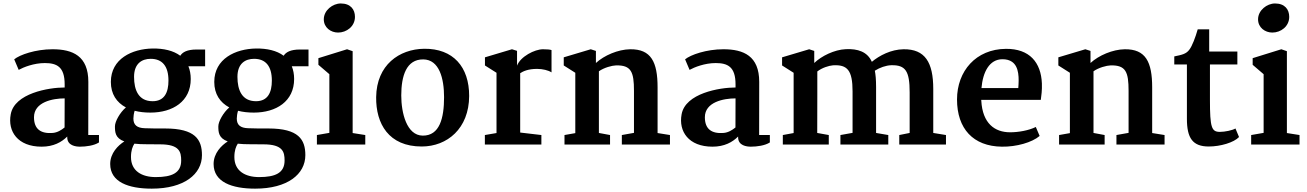

<svg xmlns="http://www.w3.org/2000/svg" viewBox="-20 -849 7677 1128"><path d="M43 -177.2C24.4 -77.6 83.5 12.7 224.6 12.7C294.4 12.7 341.8 -13.7 375 -46.9V-42.5C375 6.8 425.3 12.7 449.7 12.7C485.8 12.7 533.2 6.3 561.5 -12.2V-55.7H498.5L499 -368.2C499 -520 407.7 -559.6 288.6 -559.6C188.5 -559.6 96.2 -527.3 63.5 -500.5L89.8 -438.5C118.2 -454.1 178.7 -478.5 243.2 -478.5C313.5 -478.5 359.9 -457 359.9 -353.5V-335C265.6 -335 64.9 -300.8 43 -177.2ZM179.7 -160.2C179.7 -249.5 289.6 -271 359.9 -271C359.9 -213.9 359.4 -157.2 359.4 -100.1C340.8 -85 317.4 -70.3 289.6 -67.9C219.2 -62.5 179.7 -90.8 179.7 -160.2Z M627.4 114.3C627.4 220.7 734.9 259.3 871.6 259.3C1062 259.3 1166.5 174.3 1166.5 62.5C1166.5 -29.3 1127 -94.2 949.7 -94.2C899.4 -94.2 860.4 -94.2 830.1 -95.7C785.2 -97.2 763.7 -114.7 763.7 -152.3C763.7 -164.6 766.1 -182.1 771 -198.2C798.8 -190.9 830.1 -187.5 863.8 -187.5C995.6 -187.5 1100.6 -253.9 1100.6 -384.8C1100.6 -413.1 1095.7 -438 1086.9 -459.5H1185.1V-558.1H1134.8C1079.1 -558.1 1052.2 -542.5 1039.1 -521.5C998.5 -551.8 941.4 -564.9 876.5 -564C755.9 -562 631.3 -503.9 631.3 -367.7C631.3 -296.4 665 -247.1 719.7 -217.8C684.6 -188 655.3 -135.3 655.3 -106.9C655.3 -72.8 656.7 -37.6 710.4 -18.1C673.8 4.9 627.4 50.8 627.4 114.3ZM876.5 -254.4C793.9 -254.4 767.6 -319.8 767.6 -397.5C767.6 -476.6 814.5 -503.4 865.2 -503.4C934.1 -503.4 969.7 -459.5 969.7 -375.5C969.7 -306.2 946.3 -254.4 876.5 -254.4ZM749.5 73.7C749.5 35.2 758.8 11.7 769.5 -4.9C790.5 -2.4 815.4 -1.5 844.2 -1.5L919.9 -1C1035.2 -1 1044.4 43.9 1044.4 94.2C1044.4 167 990.2 191.4 895 191.4C813.5 191.4 749.5 155.8 749.5 73.7Z M1234.9 114.3C1234.9 220.7 1342.3 259.3 1479 259.3C1669.4 259.3 1773.9 174.3 1773.9 62.5C1773.9 -29.3 1734.4 -94.2 1557.1 -94.2C1506.8 -94.2 1467.8 -94.2 1437.5 -95.7C1392.6 -97.2 1371.1 -114.7 1371.1 -152.3C1371.1 -164.6 1373.5 -182.1 1378.4 -198.2C1406.2 -190.9 1437.5 -187.5 1471.2 -187.5C1603 -187.5 1708 -253.9 1708 -384.8C1708 -413.1 1703.1 -438 1694.3 -459.5H1792.5V-558.1H1742.2C1686.5 -558.1 1659.7 -542.5 1646.5 -521.5C1606 -551.8 1548.8 -564.9 1483.9 -564C1363.3 -562 1238.8 -503.9 1238.8 -367.7C1238.8 -296.4 1272.5 -247.1 1327.1 -217.8C1292 -188 1262.7 -135.3 1262.7 -106.9C1262.7 -72.8 1264.2 -37.6 1317.9 -18.1C1281.2 4.9 1234.9 50.8 1234.9 114.3ZM1483.9 -254.4C1401.4 -254.4 1375 -319.8 1375 -397.5C1375 -476.6 1421.9 -503.4 1472.7 -503.4C1541.5 -503.4 1577.1 -459.5 1577.1 -375.5C1577.1 -306.2 1553.7 -254.4 1483.9 -254.4ZM1356.9 73.7C1356.9 35.2 1366.2 11.7 1377 -4.9C1397.9 -2.4 1422.9 -1.5 1451.7 -1.5L1527.3 -1C1642.6 -1 1651.9 43.9 1651.9 94.2C1651.9 167 1597.7 191.4 1502.4 191.4C1420.9 191.4 1356.9 155.8 1356.9 73.7Z M1966.3 -657.7C2016.1 -657.7 2065.4 -693.8 2065.4 -750C2065.4 -793 2040 -828.6 1981.9 -828.6C1934.6 -828.6 1882.3 -788.6 1882.3 -735.4C1882.3 -687 1923.3 -657.7 1966.3 -657.7ZM1841.8 0H2126V-55.7L2051.8 -67.4V-548.3L2019 -559.6L1850.6 -507.3V-468.3L1915 -413.1V-68.4L1841.8 -55.7Z M2189.9 -278.3C2188 -122.6 2263.2 12.2 2458.5 11.7C2606.9 11.2 2735.4 -93.3 2736.3 -284.7C2736.8 -456.1 2642.1 -564.5 2471.7 -562.5C2325.7 -560.5 2192.4 -467.8 2189.9 -278.3ZM2463.4 -52.2C2369.1 -53.2 2337.4 -186 2337.4 -288.1C2337.4 -402.8 2367.2 -501 2466.8 -500C2561 -499 2588.9 -387.7 2588.9 -278.3C2588.9 -154.8 2563 -51.3 2463.4 -52.2Z M2828.6 0H3160.6V-55.7L3036.1 -70.3V-418.9C3051.8 -429.2 3081.1 -444.3 3135.3 -444.3C3167.5 -444.3 3201.7 -436 3220.2 -423.8V-554.7C3212.4 -558.1 3191.9 -559.6 3169.9 -559.6C3121.1 -559.6 3037.6 -516.6 3017.6 -463.4V-550.3L2987.8 -559.6L2829.1 -512.2V-464.4L2897 -421.4V-67.4L2828.6 -55.7Z M3296.4 0H3564V-55.7L3498.5 -67.9V-430.2C3529.3 -452.1 3574.7 -463.9 3599.1 -464.8C3688.5 -466.8 3704.6 -426.3 3704.6 -315.4V-68.4L3633.3 -55.7V0H3916V-55.7L3843.3 -67.4V-335.4C3843.3 -485.4 3805.2 -561 3682.1 -559.6C3610.8 -558.6 3529.3 -523.4 3481 -479V-549.8L3450.7 -559.6L3292 -512.2V-464.4L3359.9 -421.4V-66.9L3296.4 -55.7Z M3984.4 -177.2C3965.8 -77.6 4024.9 12.7 4166 12.7C4235.8 12.7 4283.2 -13.7 4316.4 -46.9V-42.5C4316.4 6.8 4366.7 12.7 4391.1 12.7C4427.2 12.7 4474.6 6.3 4502.9 -12.2V-55.7H4439.9L4440.4 -368.2C4440.4 -520 4349.1 -559.6 4230 -559.6C4129.9 -559.6 4037.6 -527.3 4004.9 -500.5L4031.2 -438.5C4059.6 -454.1 4120.1 -478.5 4184.6 -478.5C4254.9 -478.5 4301.3 -457 4301.3 -353.5V-335C4207 -335 4006.3 -300.8 3984.4 -177.2ZM4121.1 -160.2C4121.1 -249.5 4231 -271 4301.3 -271C4301.3 -213.9 4300.8 -157.2 4300.8 -100.1C4282.2 -85 4258.8 -70.3 4231 -67.9C4160.6 -62.5 4121.1 -90.8 4121.1 -160.2Z M4579.1 0H4849.1V-55.7L4781.2 -67.9C4781.2 -130.9 4781.7 -256.3 4781.7 -295.4V-429.2C4809.1 -450.7 4849.6 -463.4 4874 -465.3C4958 -470.2 4988.8 -436.5 4988.8 -312V-68.4L4917.5 -55.7V0H5198.7V-55.7L5127 -67.9V-336.9C5127 -382.8 5124 -411.6 5119.6 -433.6C5148.9 -452.1 5184.6 -464.8 5216.3 -465.8C5300.3 -467.8 5324.2 -431.2 5324.2 -306.6V-67.9L5263.2 -55.7V0H5537.6V-55.7L5462.9 -67.9V-326.2C5462.9 -482.9 5414.6 -561 5288.6 -559.6C5214.4 -558.6 5146 -522.5 5102.1 -485.8C5075.7 -545.4 5019 -563.5 4948.7 -560.1C4881.3 -557.1 4805.7 -519.5 4763.7 -479V-549.8L4733.9 -559.6L4574.7 -512.2V-464.4L4642.6 -421.4V-67.4L4579.1 -55.7Z M5602.5 -264.6C5602.5 -93.3 5697.3 10.7 5865.7 12.7C5951.2 14.2 6043.5 -12.2 6087.9 -50.3L6065.4 -103C6023.9 -82.5 5963.4 -71.8 5914.6 -71.8C5824.2 -71.8 5752.4 -123.5 5745.1 -257.3C5745.1 -258.8 5744.6 -260.3 5744.6 -262.2H6094.7C6098.1 -287.6 6102.5 -317.9 6101.1 -358.4C6096.2 -481.9 6028.8 -563.5 5889.2 -562C5713.9 -560.5 5602.5 -431.6 5602.5 -264.6ZM5746.1 -331.5C5754.4 -425.8 5792.5 -501 5869.6 -501C5893.1 -501 5911.1 -495.6 5924.8 -486.3C5968.8 -457 5966.8 -387.2 5962.4 -331.5Z M6202.1 0H6469.7V-55.7L6404.3 -67.9V-430.2C6435.1 -452.1 6480.5 -463.9 6504.9 -464.8C6594.2 -466.8 6610.4 -426.3 6610.4 -315.4V-68.4L6539.1 -55.7V0H6821.8V-55.7L6749 -67.4V-335.4C6749 -485.4 6710.9 -561 6587.9 -559.6C6516.6 -558.6 6435.1 -523.4 6386.7 -479V-549.8L6356.4 -559.6L6197.8 -512.2V-464.4L6265.6 -421.4V-66.9L6202.1 -55.7Z M6953.1 -150.9C6953.1 -37.6 6986.8 11.7 7081.5 11.7C7150.4 11.7 7229 -11.7 7259.3 -43.9L7238.3 -94.2C7221.2 -83.5 7176.3 -74.2 7147 -74.2C7098.1 -74.2 7088.4 -98.6 7088.4 -262.7V-470.2H7249.5V-546.4H7084V-676.8H7016.6C7003.4 -629.9 6983.4 -577.1 6967.3 -557.1C6948.7 -531.7 6923.8 -526.9 6878.9 -517.6V-470.2H6953.1Z M7455.1 -657.7C7504.9 -657.7 7554.2 -693.8 7554.2 -750C7554.2 -793 7528.8 -828.6 7470.7 -828.6C7423.3 -828.6 7371.1 -788.6 7371.1 -735.4C7371.1 -687 7412.1 -657.7 7455.1 -657.7ZM7330.6 0H7614.7V-55.7L7540.5 -67.4V-548.3L7507.8 -559.6L7339.4 -507.3V-468.3L7403.8 -413.1V-68.4L7330.6 -55.7Z"/></svg>

Font: Merriweather
Style: Bold
Weight: 700
Designer: Eben Sorkin ( eben@eyebytes.com )
Foundry: Sorkin Type Co.
Version: Version 1.003